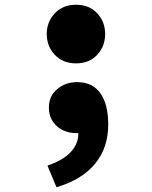

<svg xmlns="http://www.w3.org/2000/svg" viewBox="-20 -572 640 809"><path d="M300 -305Q245 -305 211 -341Q177 -377 177 -429Q177 -480 211 -516Q245 -552 300 -552Q356 -552 389.5 -516Q423 -480 423 -429Q423 -377 389.5 -341Q356 -305 300 -305ZM218 217 180 126Q247 103 279.5 67Q312 31 310 -14L307 -139L369 -34Q354 -23 337 -17Q320 -11 301 -11Q271 -11 245 -23.5Q219 -36 202.5 -60Q186 -84 186 -119Q186 -167 221 -196.5Q256 -226 305 -226Q370 -226 403 -179Q436 -132 436 -47Q436 50 381 117.5Q326 185 218 217Z"/></svg>

Font: Source Code Pro ExtraBold
Style: Regular
Weight: 800
Monospace: yes
Designer: Paul D. Hunt, Teo Tuominen
Foundry: Adobe Systems Incorporated
Version: Version 1.018;hotconv 1.0.116;makeotfexe 2.5.65601